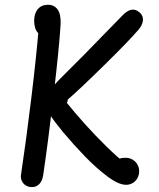

<svg xmlns="http://www.w3.org/2000/svg" viewBox="-20 -762 660 795"><path d="M242.3 -213.5Q204.7 -258.8 186.1 -288.2Q167.5 -317.5 167.5 -340Q167.5 -355.7 177.7 -373.2Q187.8 -390.8 203.6 -408.8Q219.3 -426.8 247.3 -454.3L260.2 -467.2Q312.5 -518.2 407.7 -616.8Q431 -640.3 450.8 -660.8Q470.7 -681.3 486 -697Q506.8 -718.7 524.4 -721.7Q542 -724.7 558.2 -710.3Q569 -700.7 571.2 -688.5Q573.3 -676.3 568.5 -663.5Q563.7 -650.7 553.5 -639Q513 -591.7 411.2 -491.8Q309.5 -391.8 261.2 -350.3L257.5 -335.3Q289 -295.7 332.2 -247.8Q375.3 -200 420.1 -156.1Q464.8 -112.2 499.7 -84.7L455.3 -97.2Q462.5 -102.2 474.6 -105.4Q486.7 -108.7 499.5 -108.7Q515.7 -108.7 528.6 -101.3Q541.5 -94 548.8 -81.2Q556.2 -68.5 556.2 -52.8Q556.2 -37.3 549.1 -24.5Q542 -11.7 529.6 -4.3Q517.2 3.2 502 3.2Q470.8 3.2 424.2 -31.9Q377.5 -67 330.8 -115.3Q284.2 -163.7 242.3 -213.5ZM67.2 -40.2Q87 -170.7 109.1 -351.5Q131.2 -532.3 141.3 -658.3L156.3 -615.7Q145.3 -617.7 137.6 -625.5Q129.8 -633.3 125.7 -646.2Q121.5 -659.2 121.5 -676Q121.5 -695.3 128 -710.3Q134.5 -725.3 147.2 -733.8Q159.8 -742.2 178.3 -742.2Q204.7 -742.2 218.7 -722.6Q232.7 -703 231 -661.2Q224.7 -560.8 201.9 -367.6Q179.2 -174.3 158.7 -35.8Q154.8 -12.7 142.8 0Q130.8 12.7 112 12.7Q98 12.7 86.8 5.8Q75.7 -1 70.2 -13.2Q64.7 -25.3 67.2 -40.2Z"/></svg>

Font: Monaspace Radon Var
Style: Regular
Weight: 400
Designer: Riley Cran and the Lettermatic Team
Version: Version 1.000 (Monaspace Radon Var)